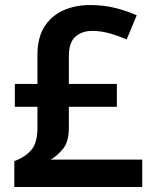

<svg xmlns="http://www.w3.org/2000/svg" viewBox="-20 -744 612 764"><path d="M339 -724Q393 -724 440 -712Q487 -700 524 -683L484 -587Q452 -601 417 -611Q382 -621 347 -621Q306 -621 280 -598Q254 -575 254 -521V-410H445V-319H254V-236Q254 -180 231 -152Q208 -124 182 -109H546V0H37V-103Q79 -118 104 -146.5Q129 -175 129 -235V-319H39V-410H129V-525Q129 -594 156.5 -637.5Q184 -681 231.5 -702.5Q279 -724 339 -724Z"/></svg>

Font: Noto Sans Malayalam SemiBold
Style: Regular
Weight: 600
Designer: Jelle Bosma - Monotype Design Team
Foundry: Monotype Imaging Inc.
Version: Version 2.104; ttfautohint (v1.8.4.7-5d5b)